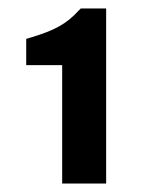

<svg xmlns="http://www.w3.org/2000/svg" viewBox="-20 -843 369 454"><path d="M171 -823 166 -818C137 -786 108 -771 55 -755L42 -751V-689H127V-409H231V-823Z"/></svg>

Font: Be Vietnam Pro SemiBold
Style: Regular
Weight: 600
Designer: Lam Bao, Tony Le, Vietanh Nguyen
Foundry: Yellow Type Foundry
Version: Version 1.002